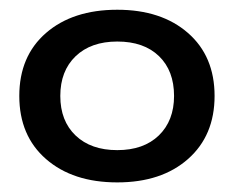

<svg xmlns="http://www.w3.org/2000/svg" viewBox="-20 -756 486 398"><path d="M223.1 -377.9Q130.9 -377.9 75.4 -426.3Q20 -474.6 20 -557.1Q20 -639.6 75.4 -687.7Q130.9 -735.8 223.1 -735.8Q314.5 -735.8 369.6 -687.7Q424.8 -639.6 424.8 -557.1Q424.8 -475.1 369.9 -426.5Q314.9 -377.9 223.1 -377.9ZM340.8 -557.1Q340.8 -609.4 309.6 -639.6Q278.3 -669.9 223.1 -669.9Q168.5 -669.9 136.7 -639.4Q105 -608.9 105 -557.1Q105 -505.4 136.7 -475.1Q168.5 -444.8 223.1 -444.8Q277.8 -444.8 309.3 -475.3Q340.8 -505.9 340.8 -557.1Z"/></svg>

Font: Lumene Sans Expanded Medium
Style: Regular
Weight: 500
Width: 7
Designer: Deni Anggara
Version: Version 1.003;Glyphs 3.1.2 (3151)